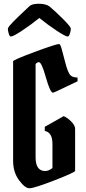

<svg xmlns="http://www.w3.org/2000/svg" viewBox="-20 -1005 461 1025"><path d="M221 -92Q240 -92 260 -108V-237Q260 -298 219 -306V-328L320 -385Q341 -376 361 -355.5Q381 -335 381 -317V-93Q381 -85 271.5 -42.5Q162 0 137.5 0Q113 0 81.5 -43Q50 -86 50 -146V-678Q50 -685 164.5 -727.5Q279 -770 296 -770Q302 -770 310 -741Q318 -712 328.5 -671Q339 -630 350.5 -610.5Q362 -591 394 -591V-571Q372 -561 319.5 -535.5Q267 -510 263 -510Q248 -510 225 -591.5Q202 -673 188 -673Q178 -673 170 -663V-166Q170 -92 221 -92ZM355 -832Q349 -810 342 -810Q330 -810 283.5 -840.5Q237 -871 190 -909Q143 -871 96.5 -840.5Q50 -810 38 -810Q31 -810 26.5 -826Q22 -842 22 -849.5Q22 -857 30.5 -867Q39 -877 53 -891.5Q67 -906 81 -919Q123 -958 136.5 -971.5Q150 -985 187.5 -985Q225 -985 245 -970Q276 -944 317 -903Q358 -862 358 -852Q358 -842 355 -832Z"/></svg>

Font: Pirata One
Style: Regular
Weight: 400
Designer: Rodrigo Fuenzalida, Nicolas Massi
Foundry: Rodrigo Fuenzalida, Nicolas Massi
Version: Version 1.001